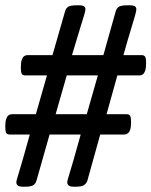

<svg xmlns="http://www.w3.org/2000/svg" viewBox="-20 -706 574 728"><path d="M471 -686Q486 -686 491.5 -682Q497 -678 497 -671Q497 -665 492.5 -648.5Q488 -632 477 -596.5Q466 -561 448 -497H517Q528 -497 531 -489.5Q534 -482 534 -467Q534 -448 530.5 -438Q527 -428 521.5 -424Q516 -420 509 -420H425L384 -273H460Q471 -273 474 -265.5Q477 -258 477 -243Q477 -224 473.5 -214Q470 -204 464 -200Q458 -196 452 -196H360L311 -20Q307 -10 298.5 -4Q290 2 265 2H261Q246 2 240.5 -2.5Q235 -7 235 -15Q235 -19 237 -26Q239 -33 244.5 -51Q250 -69 260 -103.5Q270 -138 286 -196H168L118 -20Q115 -10 106.5 -4Q98 2 72 2H68Q53 2 47.5 -2.5Q42 -7 42 -15Q42 -19 44 -26Q46 -33 51.5 -51Q57 -69 67 -103.5Q77 -138 93 -196H17Q6 -196 3 -203Q0 -210 0 -226Q0 -245 3.5 -255Q7 -265 12.5 -269Q18 -273 25 -273H116L158 -420H76Q65 -420 62 -427Q59 -434 59 -450Q59 -469 62.5 -479Q66 -489 71.5 -493Q77 -497 84 -497H179L227 -664Q230 -674 238 -680Q246 -686 274 -686H278Q293 -686 298.5 -682Q304 -678 304 -671Q304 -665 299 -648.5Q294 -632 283 -596.5Q272 -561 253 -497H372L419 -664Q422 -674 430 -680Q438 -686 466 -686ZM351 -420H233L191 -273H309Z"/></svg>

Font: Asap VF Beta
Style: Italic
Weight: 400
Italic angle: -6°
Designer: Pablo Cosgaya
Foundry: Pablo Cosgaya
Version: Version 1.007